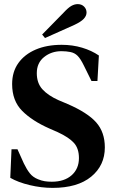

<svg xmlns="http://www.w3.org/2000/svg" viewBox="-20 -897 559 934"><path d="M236 17Q181 17 124.5 3.5Q68 -10 30 -32L36 -171H65L96 -102Q110 -73 125 -54Q140 -35 165 -25Q182 -18 197.5 -15.5Q213 -13 232 -13Q293 -13 328.5 -44.5Q364 -76 364 -128Q364 -175 339.5 -202Q315 -229 261 -254L220 -272Q136 -309 87.5 -358Q39 -407 39 -488Q39 -548 69.5 -590.5Q100 -633 154 -656Q208 -679 280 -679Q333 -679 379.5 -665Q426 -651 461 -627L454 -503H425L388 -578Q372 -611 357.5 -625.5Q343 -640 322 -644Q310 -646 301.5 -647Q293 -648 279 -648Q230 -648 194.5 -619.5Q159 -591 159 -541Q159 -493 186 -463Q213 -433 264 -410L309 -391Q406 -349 448 -301.5Q490 -254 490 -180Q490 -92 423.5 -37.5Q357 17 236 17ZM185 -729Q211 -755 237 -782Q263 -809 288 -834Q312 -860 327.5 -868.5Q343 -877 358 -877Q377 -877 389 -865Q401 -853 401 -836Q401 -820 387.5 -805.5Q374 -791 342 -776Q305 -760 270.5 -744Q236 -728 199 -712Z"/></svg>

Font: DeepMind Serif Text
Style: Regular
Weight: 400
Designer: Frank Grießhammer / Modifications: Colophon Foundry
Foundry: Colophon Foundry
Version: Version 5.003; ttfautohint (v1.8.2)